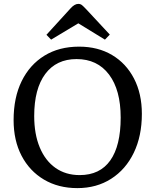

<svg xmlns="http://www.w3.org/2000/svg" viewBox="-20 -954 800 988"><path d="M378 14Q280 14 206 -30Q132 -74 91 -152.5Q50 -231 50 -336Q50 -452 91.5 -536.5Q133 -621 208.5 -667.5Q284 -714 387 -714Q484 -714 556.5 -671Q629 -628 669.5 -550Q710 -472 710 -368Q710 -254 668.5 -168Q627 -82 552 -34Q477 14 378 14ZM390 -53Q494 -53 547.5 -128.5Q601 -204 601 -349Q601 -491 541 -570.5Q481 -650 374 -650Q270 -650 213 -573.5Q156 -497 156 -357Q156 -264 184.5 -195.5Q213 -127 265.5 -90Q318 -53 390 -53ZM243 -750 219 -775 344 -912Q353 -922 363 -928Q373 -934 383 -934Q394 -934 402 -927.5Q410 -921 424 -906L545 -776L520 -750L383 -834Z"/></svg>

Font: Text Regular
Style: Regular
Weight: 400
Designer: Latin by Veronika Burian and Jose Scaglione. Greek by Irene Vlachou. Cyrillic by Vera Evstafieva.
Foundry: TypeTogether
Version: Version 3.002